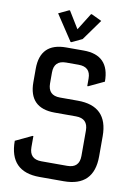

<svg xmlns="http://www.w3.org/2000/svg" viewBox="-101 -1007 749 1071"><g transform="rotate(10 273.5 -472.0)"><path d="M200.2 0Q29.3 0 29.3 -174.8L122.1 -218.8H127V-156.2Q127 -87.9 195.3 -87.9H341.8Q410.2 -87.9 410.2 -156.2V-299.8Q410.2 -368.2 341.8 -368.2H221.2Q74.7 -368.2 74.7 -514.6V-590.8Q74.7 -737.3 221.2 -737.3H320.8Q467.3 -737.3 467.3 -586.9L379.4 -545.4H374.5V-588.4Q374.5 -654.3 306.2 -654.3H235.8Q167.5 -654.3 167.5 -585.9V-524.4Q167.5 -456.1 235.8 -456.1H336.9Q507.8 -456.1 507.8 -285.2V-170.9Q507.8 0 336.9 0ZM201.7 -944.3H206.5L265.6 -848.1L325.7 -944.3H330.6L388.2 -917L303.7 -799.3L245.1 -771.5H240.2L144 -917Z"/></g></svg>

Font: Nova Square
Style: Book
Weight: 400
Designer: Wojciech Kalinowski "wmk69" (wmk69@o2.pl)
Foundry: Wojciech Kalinowski "wmk69" (wmk69@o2.pl)
Version: Version 3.1.0; 2021-05-23